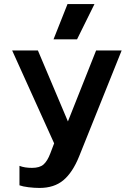

<svg xmlns="http://www.w3.org/2000/svg" viewBox="-20 -729 640 947"><path d="M313 -709H446L360 -535H244ZM76 185V89Q101 99 138 99Q176 99 195 82Q214 65 228 28L247 -22L40 -480H167L315 -130L454 -480H580L370 43Q338 122 292.5 160Q247 198 175 198Q149 198 120.5 194.5Q92 191 76 185Z"/></svg>

Font: Prompt Medium
Style: Regular
Weight: 500
Designer: Katatrad Team
Foundry: CadsonDemak
Version: Version 1.000